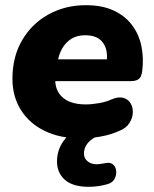

<svg xmlns="http://www.w3.org/2000/svg" viewBox="-20 -523 595 741"><path d="M291 11Q212 11 153 -17.5Q94 -46 61 -98Q28 -150 28 -219Q28 -304 65.5 -368Q103 -432 167.5 -467.5Q232 -503 311 -503Q375 -503 419.5 -482Q464 -461 490.5 -425Q517 -389 526 -343.5Q535 -298 529 -250Q526 -225 515 -217.5Q504 -210 486 -210H173L185 -294H407L391 -281Q396 -312 388.5 -336Q381 -360 361.5 -373.5Q342 -387 309 -387Q277 -387 255 -373Q233 -359 219.5 -335Q206 -311 202 -281L195 -242Q186 -183 217 -151.5Q248 -120 311 -120Q334 -120 362.5 -125Q391 -130 412 -140Q439 -151 457.5 -145Q476 -139 485 -122.5Q494 -106 492.5 -86Q491 -66 479 -47.5Q467 -29 443 -19Q408 -3 368.5 4Q329 11 291 11ZM323 198Q261 198 230.5 171Q200 144 200 100Q200 50 233 11Q266 -28 319 -48L363 0Q343 7 329.5 18.5Q316 30 310 43Q304 56 304 70Q304 88 318 99.5Q332 111 353 111Q359 111 366.5 110Q374 109 384 107Q405 102 416 111.5Q427 121 428.5 137Q430 153 422 167.5Q414 182 397 187Q382 192 361.5 195Q341 198 323 198Z"/></svg>

Font: Nunito ExtraLight Black
Style: Italic
Weight: 900
Italic angle: -9°
Version: Version 3.602